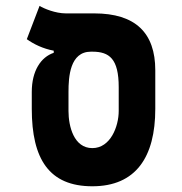

<svg xmlns="http://www.w3.org/2000/svg" viewBox="-20 -632 626 661"><path d="M297.9 9.3C447.8 9.3 514.6 -91.3 514.6 -257.3V-390.1C514.6 -519 446.3 -585.9 304.2 -585.9H206.5C170.9 -585.9 130.9 -602.5 116.2 -611.8L72.3 -497.1C96.2 -480 127.9 -464.4 165 -457.5V-450.2C121.1 -435.5 89.4 -388.7 89.4 -315.4V-257.3C89.4 -84 149.4 9.3 297.9 9.3ZM297.9 -122.1C234.4 -122.1 215.8 -196.8 215.8 -250V-315.4C215.8 -367.7 220.7 -454.1 293 -454.1H297.9C356.4 -454.1 388.7 -429.7 388.7 -332V-250C388.7 -196.8 360.4 -122.1 297.9 -122.1Z"/></svg>

Font: CaskaydiaCove Nerd Font
Style: Bold
Weight: 700
Designer: Aaron Bell
Foundry: Saja Typeworks
Version: Version 2111.1;Nerd Fonts 2.3.0